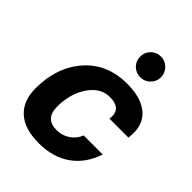

<svg xmlns="http://www.w3.org/2000/svg" viewBox="-221 -888 1020 1020"><g transform="rotate(45 288.5 -378.5)"><path d="M361 -542Q472 -542 526.5 -490.5Q581 -439 567 -344H425Q437 -427 345 -427Q276 -427 229.5 -358.5Q183 -290 183 -193Q183 -102 269 -102Q310 -102 343.5 -124.5Q377 -147 391 -184H534Q504 -91 432 -38.5Q360 14 251 14Q144 14 88.5 -36.5Q33 -87 33 -181Q33 -339 122 -440.5Q211 -542 361 -542ZM307 -693Q307 -725 329.5 -748Q352 -771 385 -771Q417 -771 440 -748Q463 -725 463 -693Q463 -660 440 -637.5Q417 -615 385 -615Q352 -615 329.5 -637.5Q307 -660 307 -693Z"/></g></svg>

Font: Nacelle Bold
Style: Italic
Weight: 700
Italic angle: -12°
Designer: Sora Sagano
Foundry: Sora Sagano
Version: Version 1.000;FEAKit 1.0